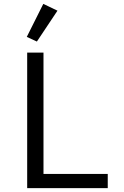

<svg xmlns="http://www.w3.org/2000/svg" viewBox="-20 -969 640 989"><path d="M170 -755 118 -779 203 -949 276 -914ZM120 0V-698H204V-73H535V0Z"/></svg>

Font: PlemolJP35 Console
Style: Regular
Weight: 400
Version: v2.0.3; ttfautohint (v1.8.4.7-5d5b-dirty) -l 6 -r 45 -G 200 